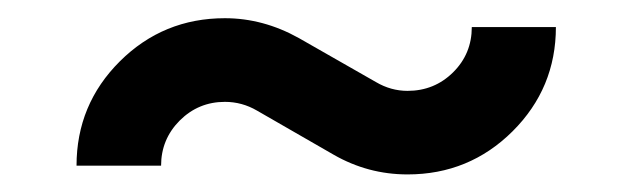

<svg xmlns="http://www.w3.org/2000/svg" viewBox="-20 -424 702 213"><path d="M350.1 -252.4 265.1 -301.3Q248.5 -311 229.5 -311Q200.2 -311 179.4 -290.3Q158.7 -269.5 158.7 -240.2H64.9Q64.9 -308.1 113 -356Q161.1 -403.8 229.5 -403.8Q272 -403.8 311.5 -381.8L397 -333Q413.6 -323.2 432.1 -323.2Q461.9 -323.2 482.7 -343.8Q503.4 -364.3 503.4 -394H596.7Q596.7 -326.2 548.6 -278.3Q500.5 -230.5 432.1 -230.5Q388.2 -230.5 350.1 -252.4Z"/></svg>

Font: Basically A Sans Serif Medium
Style: Regular
Weight: 500
Designer: Hyung-Suk Kim
Foundry: Mental Design
Version: 1.000